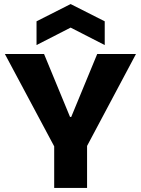

<svg xmlns="http://www.w3.org/2000/svg" viewBox="-20 -926 694 946"><path d="M247 0V-205L4 -660H197L325 -350H331L459 -660H650L409 -207V0ZM160 -704V-821L328 -906L496 -821V-704L328 -790Z"/></svg>

Font: Bricolage Grotesque 24pt ExtraBold
Style: Regular
Weight: 800
Designer: Mathieu Triay
Foundry: Atelier Triay
Version: Version 1.001;gftools[0.9.33.dev8+g029e19f]